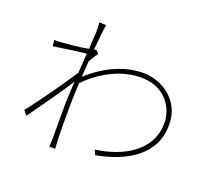

<svg xmlns="http://www.w3.org/2000/svg" viewBox="-131 -947 1263 1140"><g transform="rotate(20 500.0 -376.5)"><path d="M350 -615C345 -614 340 -612 337 -611C344 -691 351 -752 355 -772L311 -774C314 -755 314 -733 314 -716C314 -705 311 -662 308 -605C251 -594 173 -588 140 -585C127 -584 112 -583 96 -584L100 -546C169 -557 264 -569 305 -574C302 -535 300 -494 297 -451C252 -379 127 -202 71 -133L94 -104C158 -194 244 -314 294 -393C290 -329 287 -273 287 -245V-23C287 -7 285 14 284 21H322C321 6 320 -7 319 -24C316 -107 317 -145 317 -245C317 -288 319 -338 322 -394C415 -487 533 -551 658 -551C822 -551 879 -424 879 -348C882 -161 705 -76 545 -55L558 -24C745 -59 912 -151 909 -347C909 -494 784 -581 661 -581C561 -581 441 -541 324 -434C327 -469 328 -501 331 -534C343 -557 357 -577 369 -596Z"/></g></svg>

Font: SSpoqa Han Sans Neo Thin
Style: Regular
Weight: 100
Designer: [Spoqa Han Sans Neo] Dong-huui Kim  Younghwa Kang  Yujin Lee  [Noto Sans] Ryoko NISHIZUKA  (kana & ideographs); Paul D. 
Foundry: Spoqa (http://www.spoqa-han-sans.com)
Version: Version 1.000